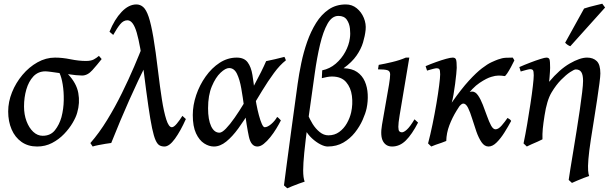

<svg xmlns="http://www.w3.org/2000/svg" viewBox="-20 -766 3293 1030"><path d="M525.4 -449.2Q501 -418 475.3 -389.4Q449.7 -360.8 420.4 -360.8Q407.7 -360.8 387 -362.8Q366.2 -364.7 344.7 -368.2Q390.6 -319.8 400.1 -266.8Q409.7 -213.9 394 -161.1Q387.7 -137.7 369.6 -106.9Q351.6 -76.2 323.7 -47.1Q295.9 -18.1 259.3 1Q222.7 20 179.2 20Q130.4 20 95.5 -4.6Q60.5 -29.3 42.2 -72Q23.9 -114.7 23.9 -168Q23.9 -219.7 44.4 -270.8Q64.9 -321.8 100.3 -364Q135.7 -406.2 180.9 -431.6Q226.1 -457 274.9 -457Q314.5 -457 358.6 -448Q402.8 -439 440.9 -439Q467.8 -439 482.9 -447Q498 -455.1 510.7 -466.3ZM309.6 -137.2Q321.3 -182.1 322 -228Q322.8 -273.9 316.4 -312.7Q310.1 -351.6 299.3 -374Q275.9 -377.4 253.9 -380.4Q231.9 -383.3 222.7 -383.3Q184.1 -382.8 158.9 -356Q133.8 -329.1 121.3 -286.1Q108.9 -243.2 108.9 -194.8Q108.9 -151.4 122.3 -115.7Q135.7 -80.1 158.4 -58.8Q181.2 -37.6 209 -37.6Q251 -37.6 274.7 -67.4Q298.3 -97.2 309.6 -137.2Z M977.1 -127.4Q948.7 -63.5 918.5 -21.7Q888.2 20 862.3 20Q847.2 20 835.7 13.7Q824.2 7.3 814.7 -13.7Q805.2 -34.7 795.9 -78.4Q786.6 -122.1 775.9 -196.3Q765.1 -270.5 751 -383.3Q732.9 -523.9 713.6 -590.6Q694.3 -657.2 663.6 -657.2Q642.1 -657.2 624.8 -636Q607.4 -614.7 587.4 -578.6L567.4 -595.7Q594.2 -662.1 632.3 -702.1Q670.4 -742.2 711.9 -742.2Q732.4 -742.2 748.5 -728Q764.6 -713.9 777.6 -675.5Q790.5 -637.2 802.7 -565.7Q814.9 -494.1 828.6 -378.9Q837.9 -300.8 848.4 -233.4Q858.9 -166 872.1 -124.8Q885.3 -83.5 901.9 -83.5Q912.6 -83.5 928.5 -102.5Q944.3 -121.6 958.5 -144.5ZM772 -437.5Q719.7 -333 672.9 -227.8Q626 -122.6 576.7 1Q564.5 2.4 545.4 5.6Q526.4 8.8 507.6 12.5Q488.8 16.1 477.1 20L464.8 1.5Q512.2 -52.7 554.9 -122.6Q597.7 -192.4 634 -266.4Q670.4 -340.3 699.5 -408.4Q728.5 -476.6 748.5 -527.3Q754.4 -521 759.5 -501.2Q764.6 -481.4 768.1 -461.9Q771.5 -442.4 772 -437.5Z M1513.7 -442.4Q1481.4 -417.5 1449.5 -374Q1417.5 -330.6 1385.7 -278.3Q1354 -226.1 1322.3 -173.6Q1290.5 -121.1 1258.5 -77.1Q1226.6 -33.2 1193.8 -6.6Q1161.1 20 1127.4 20Q1101.1 20 1075 3.2Q1048.8 -13.7 1031.5 -50.8Q1014.2 -87.9 1014.2 -148.9Q1014.2 -201.7 1032.5 -255.9Q1050.8 -310.1 1083.3 -355.7Q1115.7 -401.4 1158.4 -429.2Q1201.2 -457 1250 -457Q1289.6 -457 1308.3 -432.1Q1327.1 -407.2 1334.2 -363.8Q1341.3 -320.3 1347.2 -264.2Q1349.6 -238.3 1355.5 -207.3Q1361.3 -176.3 1368.9 -147.9Q1376.5 -119.6 1384.5 -101.6Q1392.6 -83.5 1399.9 -83.5Q1415 -83.5 1434.8 -100.3Q1454.6 -117.2 1466.8 -138.7Q1473.1 -134.8 1478 -129.4Q1482.9 -124 1486.8 -120.1Q1477.1 -100.6 1462.4 -76.4Q1447.8 -52.2 1430.2 -30.3Q1412.6 -8.3 1394.8 5.9Q1377 20 1360.8 20Q1326.7 20 1315.2 -33Q1303.7 -85.9 1289.6 -191.9Q1282.7 -243.7 1274.4 -291.5Q1266.1 -339.4 1251.2 -370.1Q1236.3 -400.9 1209 -400.9Q1189.9 -400.9 1163.3 -376Q1136.7 -351.1 1116.5 -303Q1096.2 -254.9 1096.2 -185.1Q1096.2 -124 1112.5 -89.1Q1128.9 -54.2 1157.2 -54.2Q1170.9 -54.2 1192.1 -76.2Q1213.4 -98.1 1238.5 -134Q1263.7 -169.9 1289.6 -213.1Q1315.4 -256.3 1338.9 -299.8Q1362.3 -343.3 1380.4 -379.6Q1398.4 -416 1407.7 -438Q1428.7 -442.4 1455.8 -448.5Q1482.9 -454.6 1505.9 -460.9Q1508.8 -456.1 1510.5 -450.9Q1512.2 -445.8 1513.7 -442.4Z M1946.8 -185.1Q1940.9 -157.7 1925.3 -122.6Q1909.7 -87.4 1884 -54.9Q1858.4 -22.5 1822 -1.2Q1785.6 20 1737.8 20Q1721.2 20 1698.5 8.3Q1675.8 -3.4 1654.1 -23.4Q1632.3 -43.5 1617.7 -69.3Q1603 -95.2 1603 -123.5Q1603 -127 1603.3 -130.9Q1603.5 -134.8 1604.5 -138.2L1620.6 -198.7Q1621.6 -180.7 1631.1 -154.1Q1640.6 -127.4 1657 -101.3Q1673.3 -75.2 1695.1 -57.6Q1716.8 -40 1741.7 -40Q1774.9 -40 1799.8 -58.1Q1824.7 -76.2 1840.8 -104.5Q1856.9 -132.8 1863.8 -163.1Q1873.5 -207 1867.9 -251.5Q1862.3 -295.9 1836.7 -325.7Q1811 -355.5 1760.7 -355.5Q1749 -355.5 1734.1 -352.8Q1719.2 -350.1 1706.5 -346.7L1708.5 -388.7Q1749 -397 1780.8 -424.1Q1812.5 -451.2 1832.3 -487.8Q1852.1 -524.4 1856.9 -561Q1860.4 -584.5 1857.4 -612.3Q1854.5 -640.1 1840.3 -660.4Q1826.2 -680.7 1795.4 -680.7Q1760.7 -680.7 1737.1 -638.7Q1713.4 -596.7 1696.8 -526.6Q1680.2 -456.5 1668.5 -372.1Q1645.5 -212.9 1631.8 -110.4Q1618.2 -7.8 1612.3 52.7Q1606.4 113.3 1606.4 147.5Q1606.4 168.9 1608.4 183.1Q1610.4 197.3 1614.3 208.5Q1604 211.4 1585 218.5Q1565.9 225.6 1547.6 232.9Q1529.3 240.2 1521 244.1L1503.4 228.5Q1507.8 192.9 1518.1 115.7Q1528.3 38.6 1543.2 -71.5Q1558.1 -181.6 1576.7 -315.9Q1584 -368.7 1596.2 -427.5Q1608.4 -486.3 1627.9 -542Q1647.5 -597.7 1675.8 -643.1Q1704.1 -688.5 1743.4 -715.3Q1782.7 -742.2 1835.4 -742.2Q1868.7 -742.2 1893.8 -721.7Q1918.9 -701.2 1931.9 -669.7Q1944.8 -638.2 1941.4 -605.5Q1938 -573.2 1927.5 -538.1Q1917 -502.9 1892.6 -467.8Q1868.2 -432.6 1823.2 -399.9Q1867.7 -398.9 1895.5 -379.9Q1923.3 -360.8 1937 -329.6Q1950.7 -298.3 1952.6 -260.5Q1954.6 -222.7 1946.8 -185.1Z M2222.7 -108.4Q2189.9 -44.9 2157.2 -12.5Q2124.5 20 2083.5 20Q2050.3 20 2034.7 -8.3Q2019 -36.6 2029.3 -96.7L2066.9 -312Q2073.2 -350.1 2073 -367.4Q2072.8 -384.8 2058.3 -389.4Q2043.9 -394 2007.8 -394L2011.7 -418Q2042.5 -423.3 2083.7 -433.1Q2125 -442.9 2157.2 -457H2175.8L2124 -148.4Q2116.7 -104.5 2116.9 -85.4Q2117.2 -66.4 2122.3 -61.5Q2127.4 -56.6 2134.8 -56.2Q2145.5 -55.2 2162.6 -70.6Q2179.7 -85.9 2203.6 -126Z M2739.3 -441.9Q2731.4 -425.3 2720.7 -405.5Q2710 -385.7 2700.4 -371.6Q2690.9 -357.4 2687 -357.9Q2669.9 -360.8 2653.6 -360.6Q2637.2 -360.4 2616.7 -354Q2591.3 -347.2 2552.7 -321.3Q2514.2 -295.4 2476.1 -242.2Q2452.6 -210 2429.4 -172.4Q2406.2 -134.8 2390.6 -93.8Q2375 -52.7 2374 -9.8Q2365.2 -5.9 2349.1 -0.2Q2333 5.4 2317.1 10.7Q2301.3 16.1 2293.5 20L2276.4 3.4Q2288.6 -42.5 2300.3 -99.1Q2312 -155.8 2321.3 -210.7Q2330.6 -265.6 2335.9 -307.9Q2341.3 -350.1 2341.3 -367.2Q2341.3 -389.6 2336.7 -394.8Q2332 -399.9 2323.2 -399.9Q2316.9 -399.9 2304.4 -396.7Q2292 -393.6 2281.5 -390.4Q2271 -387.2 2271 -387.2L2263.2 -411.1Q2290.5 -422.9 2319.8 -433.3Q2349.1 -443.8 2373 -450.4Q2397 -457 2408.7 -457Q2422.4 -457 2426.3 -446.8Q2430.2 -436.5 2430.2 -401.9Q2430.2 -393.1 2427.7 -368.9Q2425.3 -344.7 2421.4 -314.9Q2417.5 -285.2 2412.8 -258.1Q2408.2 -231 2403.3 -215.3Q2455.1 -289.1 2495.1 -332.8Q2535.2 -376.5 2565.2 -399.4Q2595.2 -422.4 2616.5 -432.1Q2637.7 -441.9 2651.4 -446.8Q2673.8 -455.1 2693.1 -456.1Q2712.4 -457 2730.5 -457Q2733.9 -452.6 2735.8 -448.7Q2737.8 -444.8 2739.3 -441.9ZM2722.2 -117.2Q2706.5 -87.9 2686.5 -55.9Q2666.5 -23.9 2644.5 -2Q2622.6 20 2600.6 20Q2579.1 20 2563.2 -3.2Q2547.4 -26.4 2535.4 -60.8Q2523.4 -95.2 2512.9 -129.6Q2502.4 -164.1 2491 -187.3Q2479.5 -210.4 2465.3 -210.4Q2454.6 -210.4 2438.2 -188Q2421.9 -165.5 2406.5 -134.8Q2391.1 -104 2383.3 -79.1Q2383.3 -79.1 2374 -80.1Q2364.7 -81.1 2360.4 -89.8Q2388.7 -152.3 2413.3 -189.5Q2438 -226.6 2457.8 -244.9Q2477.5 -263.2 2491.2 -269Q2504.9 -274.9 2512.2 -274.9Q2530.3 -274.9 2544.4 -254.4Q2558.6 -233.9 2570.3 -203.6Q2582 -173.3 2592.8 -143.1Q2603.5 -112.8 2614.5 -92.5Q2625.5 -72.3 2638.2 -72.3Q2653.8 -72.3 2671.6 -93Q2689.5 -113.8 2702.6 -133.3Q2708.5 -129.9 2713.4 -126.7Q2718.3 -123.5 2722.2 -117.2Z M3200.7 -372.1Q3200.7 -357.4 3195.8 -319.3Q3190.9 -281.2 3183.1 -230Q3175.3 -178.7 3166.5 -123.5Q3157.7 -68.4 3149.9 -19Q3139.6 48.3 3136.5 88.4Q3133.3 128.4 3135 148.7Q3136.7 168.9 3140.6 178.2Q3130.9 181.2 3112.5 188.2Q3094.2 195.3 3075.9 203.1Q3057.6 210.9 3048.3 215.3L3030.8 199.2Q3033.2 180.7 3039.8 140.1Q3046.4 99.6 3055.2 46.4Q3064 -6.8 3073.2 -64.5Q3082.5 -122.1 3090.3 -175.8Q3098.1 -229.5 3103 -270.8Q3107.9 -312 3107.9 -332Q3107.9 -364.3 3098.6 -378.9Q3089.4 -393.6 3068.8 -393.6Q3060.5 -393.6 3038.6 -379.2Q3016.6 -364.7 2989.7 -337.4Q2962.9 -310.1 2939.5 -271Q2926.3 -249.5 2916.7 -217.5Q2907.2 -185.5 2901.4 -147Q2894.5 -103.5 2891.8 -75.4Q2889.2 -47.4 2890.1 -18.6Q2881.3 -13.7 2864.5 -6.3Q2847.7 1 2830.8 8.3Q2814 15.6 2806.2 20L2788.6 3.4Q2798.8 -44.9 2808.3 -101.3Q2817.9 -157.7 2825.9 -210.9Q2834 -264.2 2838.6 -304.7Q2843.3 -345.2 2843.3 -362.3Q2843.3 -384.8 2838.6 -389.9Q2834 -395 2825.2 -395Q2819.3 -395 2806.9 -391.8Q2794.4 -388.7 2783.9 -385.5Q2773.4 -382.3 2773.4 -382.3L2766.1 -406.2Q2793.9 -418.5 2824.5 -430.2Q2855 -441.9 2879.2 -449.5Q2903.3 -457 2911.1 -457Q2924.8 -457 2928 -446.8Q2931.2 -436.5 2931.2 -401.9Q2931.2 -395 2930.2 -380.1Q2929.2 -365.2 2928 -350.1Q2926.8 -335 2925.8 -327.1Q2981.4 -393.6 3036.4 -425.3Q3091.3 -457 3129.4 -457Q3162.1 -457 3181.4 -438.2Q3200.7 -419.4 3200.7 -372.1ZM3226.1 -725.6 3039.6 -518.1Q3026.4 -522 3011.7 -536.6L3113.3 -720.2Q3123.5 -724.1 3142.1 -729Q3160.6 -733.9 3179.7 -738.5Q3198.7 -743.2 3210.9 -746.1Z"/></svg>

Font: Gentium Book Plus
Style: Italic
Weight: 400
Italic angle: -8°
Designer: Victor Gaultney, Annie Olsen, Iska Routamaa, Becca Hirsbrunner
Foundry: SIL International
Version: Version 6.101